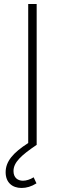

<svg xmlns="http://www.w3.org/2000/svg" viewBox="-20 -719 322 953"><path d="M162 0V-699H120V-9C45 39 8 82 8 136C8 186 40 214 87 214C111 214 136 207 161 191L147 161C130 172 110 178 94 178C68 178 47 163 47 130C47 87 85 52 162 0Z"/></svg>

Font: Montserrat arm ExtraLight
Style: Regular
Weight: 275
Designer: Julieta Ulanovsky
Foundry: Julieta Ulanovsky
Version: Version 6.000;PS 006.000;hotconv 1.0.88;makeotf.lib2.5.64775